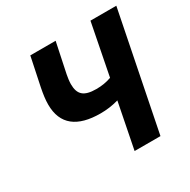

<svg xmlns="http://www.w3.org/2000/svg" viewBox="-149 -789 914 926"><g transform="rotate(-30 308.0 -325.5)"><path d="M342 0H486L616 -651H472L416 -365C388 -355 362 -351 332 -351C262 -351 237 -376 237 -433C237 -447 240 -470 243 -484L278 -651H137L104 -493C97 -458 93 -429 93 -402C93 -291 163 -239 291 -239C325 -239 356 -243 392 -253Z"/></g></svg>

Font: Source Sans Pro
Style: Bold Italic
Weight: 700
Italic angle: -11°
Designer: Paul D. Hunt
Foundry: Adobe Systems Incorporated
Version: Version 3.006;hotconv 1.0.111;makeotfexe 2.5.65597